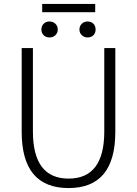

<svg xmlns="http://www.w3.org/2000/svg" viewBox="-20 -944 696 974"><path d="M90 -275V-700H147V-277Q147 -38 328 -38Q509 -38 509 -277V-700H565V-275Q565 10 328 10Q90 10 90 -275ZM194 -924H463V-882H194ZM190 -794Q190 -812 201.5 -823.5Q213 -835 231 -835Q249 -835 261 -823.5Q273 -812 273 -794Q273 -777 261 -765.5Q249 -754 231 -754Q213 -754 201.5 -765.5Q190 -777 190 -794ZM383 -794Q383 -812 395 -823.5Q407 -835 424 -835Q443 -835 454 -823.5Q465 -812 465 -794Q465 -777 454 -765.5Q443 -754 424 -754Q407 -754 395 -765.5Q383 -777 383 -794Z"/></svg>

Font: Sarabun ExtraLight
Style: Regular
Weight: 275
Designer: Suppakit Chalermlarp | Katatrad Co.,Ltd.
Foundry: Cadson Demak Co.,Ltd.
Version: Version 1.000; ttfautohint (v1.6)